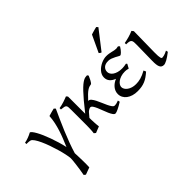

<svg xmlns="http://www.w3.org/2000/svg" viewBox="-136 -1238 1969 1969"><g transform="rotate(-45 848.5 -253.5)"><path d="M465.8 -453.6Q441.9 -401.4 416.3 -344.5Q390.6 -287.6 366 -228.5Q341.3 -169.4 319.1 -109.6Q296.9 -49.8 279.8 7.3Q280.8 25.4 281.7 52.7Q282.7 80.1 283.4 109.9Q284.2 139.6 283.9 167.7Q283.7 195.8 282.7 215.3Q264.6 222.2 242.9 230Q221.2 237.8 205.1 244.1Q201.7 241.2 197.5 238Q193.4 234.9 186.5 230Q192.9 198.2 198 162.8Q203.1 127.4 207 96.7Q210.9 65.9 212.9 43.5Q214.8 21 214.4 14.6Q212.9 -9.3 204.6 -48.3Q196.3 -87.4 183.1 -132.8Q169.9 -178.2 153.6 -224.9Q137.2 -271.5 119.4 -310.3Q101.6 -349.1 84 -375Q66.4 -400.9 51.3 -405.3Q43 -407.7 33.2 -408.4Q23.4 -409.2 15.1 -409.7Q5.4 -410.2 -4.4 -409.7L-4.9 -429.2Q23.4 -434.6 52 -445.3Q80.6 -456.1 103 -468.8Q111.8 -468.8 124.5 -453.4Q137.2 -438 152.1 -411.4Q167 -384.8 182.6 -348.9Q198.2 -313 213.1 -271.7Q228 -230.5 241.2 -186Q254.4 -141.6 264.2 -97.7Q282.7 -141.6 299.8 -183.8Q316.9 -226.1 330.3 -268.6Q343.8 -311 353.3 -355Q362.8 -398.9 365.7 -445.8Q386.2 -452.1 408.9 -458.5Q431.6 -464.8 450.2 -468.8Z M979 -40Q959 -27.3 941.2 -17.3Q923.3 -7.3 908.2 0Q893.1 7.3 881.8 11.2Q870.6 15.1 864.3 15.1Q851.1 15.1 839.1 -1.7Q827.1 -18.6 815.9 -43.9Q804.7 -69.3 793.9 -98.9Q783.2 -128.4 772.2 -153.8Q761.2 -179.2 749.8 -196Q738.3 -212.9 725.6 -212.9Q716.8 -212.9 705.6 -206.8Q694.3 -200.7 682.6 -190.4L641.6 -142.1Q641.6 -127.9 642.3 -109.6Q643.1 -91.3 644 -72.8Q645 -54.2 646.5 -38.1Q647.9 -22 649.4 -12.2Q643.1 -9.8 634.3 -6.3Q625.5 -2.9 616 0.7Q606.4 4.4 597.2 8.3Q587.9 12.2 580.6 15.1L562 0Q563.5 -7.8 564.7 -20.8Q565.9 -33.7 566.7 -49.8Q567.4 -65.9 567.9 -84.7Q568.4 -103.5 568.4 -123V-328.6Q568.4 -355.5 567.1 -370.6Q565.9 -385.7 559.3 -393.6Q552.7 -401.4 538.1 -404.5Q523.4 -407.7 496.6 -410.2V-429.7Q514.6 -432.6 533 -437Q551.3 -441.4 568.4 -447Q585.4 -452.6 600.6 -458.3Q615.7 -463.9 627.9 -468.8L641.6 -452.1V-203.1Q690.4 -265.6 727.8 -309.6Q765.1 -353.5 793.2 -383.1Q821.3 -412.6 842 -429.7Q862.8 -446.8 878.9 -455.6Q895 -464.4 908 -466.6Q920.9 -468.8 933.6 -468.8Q937 -464.4 939 -460.9L942.4 -455.6Q942.9 -454.6 943.4 -454.1Q933.6 -430.2 922.1 -408.9Q910.6 -387.7 899.4 -376Q883.3 -373.5 869.6 -369.1Q856 -364.7 840.1 -354Q824.2 -343.3 804.2 -324.5Q784.2 -305.7 755.9 -274.4H760.3Q775.9 -274.4 789.8 -257.6Q803.7 -240.7 816.4 -215.8Q829.1 -190.9 841.3 -161.4Q853.5 -131.8 865.5 -106.9Q877.4 -82 889.4 -65.2Q901.4 -48.3 914.1 -48.3Q922.4 -48.3 929.2 -49.1Q936 -49.8 942.9 -51.5Q949.7 -53.2 957 -55.9Q964.4 -58.6 974.1 -62Z M1382.8 -439Q1373.5 -422.9 1363.5 -410.2Q1353.5 -397.5 1344.7 -388.7Q1335.9 -379.9 1329.1 -375.5Q1322.3 -371.1 1318.8 -371.1Q1313.5 -371.1 1300.3 -378.7Q1287.1 -386.2 1269.5 -395.5Q1252 -404.8 1231.2 -412.4Q1210.4 -419.9 1190.9 -419.9Q1147.9 -419.9 1125.7 -399.4Q1103.5 -378.9 1103.5 -347.2Q1103.5 -332 1111.8 -317.1Q1120.1 -302.2 1137 -290.3Q1153.8 -278.3 1179 -270.8Q1204.1 -263.2 1238.3 -263.2Q1251.5 -263.2 1268.1 -265.1Q1284.7 -267.1 1299.3 -270.5L1309.1 -260.3L1284.2 -214.8Q1270 -218.8 1259.3 -220.5Q1248.5 -222.2 1236.8 -222.2Q1201.7 -222.2 1175.3 -213.4Q1148.9 -204.6 1131.3 -191.4Q1113.8 -178.2 1105 -163.1Q1096.2 -147.9 1096.2 -135.3Q1096.2 -118.2 1105.7 -102.8Q1115.2 -87.4 1132.3 -75.2Q1149.4 -63 1172.9 -55.9Q1196.3 -48.8 1224.1 -48.8Q1241.2 -48.8 1258.5 -50.8Q1275.9 -52.7 1294.4 -57.9Q1313 -63 1333.7 -71.8Q1354.5 -80.6 1377.9 -93.8L1389.2 -67.9Q1364.3 -45.9 1341.8 -30.3Q1319.3 -14.6 1295.4 -4.6Q1271.5 5.4 1245.1 10Q1218.8 14.6 1186.5 14.6Q1149.4 14.6 1118.9 5.4Q1088.4 -3.9 1066.4 -20.5Q1044.4 -37.1 1032.5 -59.8Q1020.5 -82.5 1020.5 -109.4Q1020.5 -130.4 1027.8 -149.2Q1035.2 -168 1048.3 -183.8Q1061.5 -199.7 1079.3 -212.2Q1097.2 -224.6 1117.7 -233.4Q1081.1 -247.1 1060.5 -270.8Q1040 -294.4 1040 -330.6Q1040 -351.1 1048.3 -369.4Q1056.6 -387.7 1070.3 -403.1Q1084 -418.5 1101.6 -430.7Q1119.1 -442.9 1138.2 -451.4Q1157.2 -460 1176 -464.4Q1194.8 -468.8 1210.9 -468.8Q1232.4 -468.8 1250 -465.8Q1267.6 -462.9 1283 -459.2Q1298.3 -455.6 1311.8 -452.6Q1325.2 -449.7 1338.9 -449.7Q1340.3 -449.7 1344.2 -450.4Q1348.1 -451.2 1352.8 -451.9Q1357.4 -452.6 1361.6 -453.4Q1365.7 -454.1 1367.2 -454.1Q1372.6 -451.7 1375.7 -447.8Q1378.9 -443.8 1382.8 -439ZM1205.1 -529.3Q1201.2 -530.3 1198.2 -531.5Q1195.3 -532.7 1192.4 -534.7Q1189.5 -536.6 1186.5 -539.1Q1183.6 -541.5 1179.2 -545.4L1265.1 -728.5Q1272.9 -731.4 1283.7 -734.6Q1294.4 -737.8 1306.2 -741.2Q1317.9 -744.6 1329.3 -747.3Q1340.8 -750 1350.1 -752.4L1365.2 -735.4Z M1689.9 -53.2Q1645 -18.1 1614.3 -1.7Q1583.5 14.6 1567.4 14.6Q1550.3 14.6 1539.3 7.8Q1528.3 1 1522 -12.9Q1515.6 -26.9 1513.2 -48.3Q1510.7 -69.8 1511.2 -99.1L1515.1 -326.7Q1515.6 -352.1 1514.2 -368.2Q1512.7 -384.3 1505.6 -393.6Q1498.5 -402.8 1483.4 -406.2Q1468.3 -409.7 1441.4 -409.7V-429.2Q1473.1 -434.6 1509.3 -444.6Q1545.4 -454.6 1577.6 -468.8L1593.3 -449.2L1588.4 -147.9Q1587.9 -114.3 1589.4 -94.7Q1590.8 -75.2 1593.8 -65.2Q1596.7 -55.2 1600.8 -52.7Q1605 -50.3 1610.4 -50.3Q1617.7 -50.3 1636 -54.9Q1654.3 -59.6 1685.1 -75.2Z"/></g></svg>

Font: Noto Serif Devanagari
Style: Regular
Weight: 400
Designer: Monotype Design Team
Foundry: Monotype Imaging Inc.
Version: Version 1.01